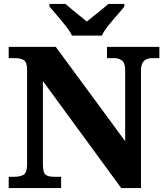

<svg xmlns="http://www.w3.org/2000/svg" viewBox="-20 -951 838 971"><path d="M24 0V-57H53Q82 -57 99.5 -67.5Q117 -78 117 -120V-598Q117 -637 100 -647Q83 -657 61 -657H24V-714H262L613 -237V-598Q613 -632 597 -644.5Q581 -657 559 -657H521V-714H786V-657H749Q724 -657 708.5 -643Q693 -629 693 -594V0H593L197 -541V-120Q197 -78 210.5 -67.5Q224 -57 252 -57H289V0ZM344 -771Q333 -794 312 -820.5Q291 -847 268.5 -873Q246 -899 230 -918V-931H311Q323 -920 343 -904Q363 -888 383.5 -871Q404 -854 419 -842Q434 -854 455 -871Q476 -888 496 -904Q516 -920 528 -931H609V-918Q594 -899 571 -873Q548 -847 527 -820.5Q506 -794 495 -771Z"/></svg>

Font: Noto Serif ExtraBold
Style: Regular
Weight: 800
Designer: Monotype Design Team
Foundry: Monotype Imaging Inc.
Version: Version 2.014